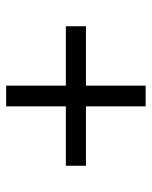

<svg xmlns="http://www.w3.org/2000/svg" viewBox="47 -670 505 640"><g transform="rotate(-90 300.0 -350.5)"><path d="M265 -118V-317H67V-384H265V-583H334V-384H532V-317H334V-118Z"/></g></svg>

Font: SUSE
Style: Regular
Weight: 400
Designer: Rene Bieder
Foundry: SUSE
Version: Version 1.000